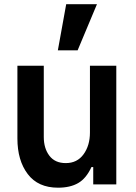

<svg xmlns="http://www.w3.org/2000/svg" viewBox="-20 -874 644 910"><path d="M62.5 -562.5V-217.7Q62.5 -113.5 111.5 -49Q160.4 15.6 255.2 15.6Q312.5 15.6 350.5 -6.3Q388.5 -28.1 413.5 -82.3H421.9V0H531.2V-562.5H406.3V-245.8Q406.3 -184.4 376 -142.7Q345.8 -101 291.7 -101Q240.6 -101 214.1 -135.9Q187.5 -170.8 187.5 -225V-562.5ZM293.8 -854.2H439.6L347.9 -635.4H254.2Z"/></svg>

Font: Vladivostok Bold
Style: Regular
Weight: 700
Width: 4
Designer: Michael Sharanda
Foundry: Michael Sharanda
Version: Version 1.005